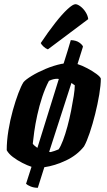

<svg xmlns="http://www.w3.org/2000/svg" viewBox="-20 -799 508 914"><path d="M208 -564Q197 -568 187 -577.5Q177 -587 174 -594Q210 -648 243 -690Q276 -732 301.5 -755.5Q327 -779 339 -779Q349 -779 363 -768.5Q377 -758 387.5 -741.5Q398 -725 400 -708ZM160 95Q141 95 125.5 88.5Q110 82 104 76L130 -5Q111 -11 86.5 -23.5Q62 -36 41.5 -51.5Q21 -67 12 -84Q12 -128 20 -177.5Q28 -227 41 -273.5Q54 -320 67.5 -355.5Q81 -391 92 -408Q102 -420 130.5 -437.5Q159 -455 197 -471Q235 -487 273 -495Q275 -495 278 -495.5Q281 -496 283 -497Q293 -529 302 -557.5Q311 -586 317 -608Q343 -607 358 -596Q373 -585 375 -577L349 -494Q371 -487 395.5 -474Q420 -461 438.5 -447.5Q457 -434 460 -425Q460 -394 452.5 -349Q445 -304 433 -256Q421 -208 407 -166.5Q393 -125 380 -102Q347 -60 294 -35Q241 -10 191 -3ZM158 -95 260 -423Q257 -424 253 -424Q233 -424 213 -414Q195 -380 181 -337.5Q167 -295 157.5 -251.5Q148 -208 143 -172Q138 -136 136 -115Q139 -110 145 -105Q151 -100 158 -95ZM214 -76Q216 -75 221 -75Q229 -77 239.5 -80.5Q250 -84 259 -88Q269 -102 280 -131Q291 -160 301 -197Q311 -234 318.5 -272Q326 -310 331 -342Q336 -374 336 -393Q332 -396 328 -398.5Q324 -401 320 -404Z"/></svg>

Font: Texturina 72pt 72pt ExtraBold
Style: Italic
Weight: 800
Italic angle: -11°
Designer: Guillermo Torres Carreño
Foundry: Omnibus-Type
Version: Version 1.002; ttfautohint (v1.8.3)